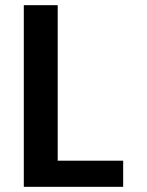

<svg xmlns="http://www.w3.org/2000/svg" viewBox="-20 -716 568 742"><path d="M456 6H72V-696H203V-95H456Z"/></svg>

Font: Repo
Style: DemiBold
Weight: 600
Designer: Stefan Peev
Foundry: Context Ltd
Version: Version 001.000